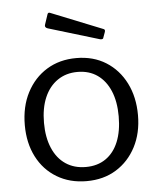

<svg xmlns="http://www.w3.org/2000/svg" viewBox="-54 -798 706 855"><g transform="rotate(-5 299.5 -371.0)"><path d="M299 10Q224 10 166.5 -24.5Q109 -59 77.5 -120.5Q46 -182 46 -262Q46 -345 78.5 -407.5Q111 -470 168 -505Q225 -540 300 -540Q376 -540 432.5 -504.5Q489 -469 520.5 -406.5Q552 -344 552 -263Q552 -183 520 -121.5Q488 -60 431.5 -25Q375 10 299 10ZM301 -53Q353 -53 390 -78.5Q427 -104 446.5 -151.5Q466 -199 466 -265Q466 -331 446 -378.5Q426 -426 389 -452Q352 -478 300 -478Q249 -478 211 -452Q173 -426 152.5 -378.5Q132 -331 132 -265Q132 -200 152.5 -152Q173 -104 211 -78.5Q249 -53 301 -53ZM190 -746Q193 -754 201 -751L433 -658Q441 -655 437 -644L429 -622Q428 -616 424.5 -614.5Q421 -613 414 -614L185 -683Q170 -688 175 -701Z"/></g></svg>

Font: Libre Franklin Thin
Style: Regular
Weight: 400
Version: Version 3.000